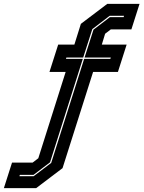

<svg xmlns="http://www.w3.org/2000/svg" viewBox="-146 -770 740 990"><path d="M-126 200 -84 68.5H22L51.5 46L192.5 -399H109L154 -540H237.5L271 -647L407 -750H573.5L531.5 -618.5H425.5L396 -596L379 -540H507L462 -399H334L176.5 97L40.5 200ZM-46 138.5H27.5L118 70L288 -466.5H423L425.5 -473.5H290L336 -617L420.5 -681.5H491.5L493.5 -688.5H419.5L330 -620L283 -473.5H196.5L194 -466.5H281L112 67L27 131.5H-43.5Z"/></svg>

Font: Tourney Expanded ExtraBold
Style: Italic
Weight: 800
Width: 7
Italic angle: -12°
Designer: Tyler Finck
Foundry: Etcetera Type Co
Version: Version 1.010; ttfautohint (v1.8.3)